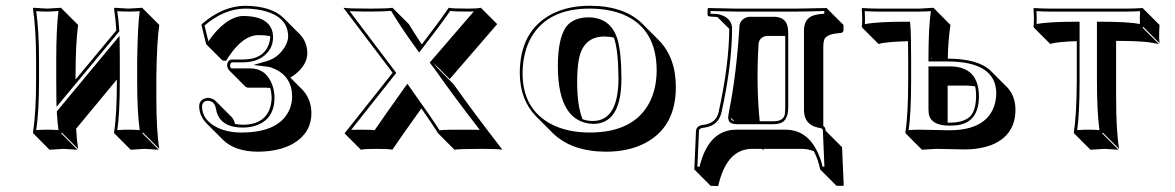

<svg xmlns="http://www.w3.org/2000/svg" viewBox="-20 -459 4069 665"><path d="M384.8 -183.6 243.7 -13.2Q245.6 22.9 250.5 56.6L193.8 0L191.9 2.9L248.5 59.6Q246.6 59.6 200.7 56.6Q200.7 56.6 151.4 59.6L95.2 2.9L94.2 0Q105 -70.3 105 -180.2V-249Q105 -356.4 94.2 -429.2L95.2 -432.1Q97.2 -432.1 144 -429.2Q144 -429.2 191.9 -432.1L193.8 -429.2L250.5 -372.6Q241.7 -307.1 241.7 -193.4V-183.6L382.8 -353.5Q380.4 -394 375 -429.2L376 -432.1Q377.9 -432.1 424.8 -429.2Q424.8 -429.2 473.1 -432.1L475.1 -429.2L531.7 -372.6Q523.4 -318.8 521.5 -193.4V-122.6Q521.5 -6.3 531.7 56.6L475.1 0L473.1 2.9L529.8 59.6Q527.8 59.6 481.4 56.6Q481.4 56.6 432.6 59.6L376 2.9L375 0Q384.8 -61 384.8 -179.2ZM174.8 -250Q174.8 -360.4 182.6 -420.9Q165.5 -419.4 144 -418.9Q121.6 -418.9 105.5 -420.4Q115.2 -350.6 115.2 -249V-180.2Q115.2 -74.7 105.5 -8.3Q123 -9.8 144 -9.8Q166.5 -9.8 182.6 -8.3Q178.7 -38.6 176.8 -69.3V-73.2L394 -335L394.5 -307.6Q395 -281.7 395 -250V-179.2Q395 -65.4 386.2 -8.3Q402.8 -9.8 425 -9.8Q447.3 -9.8 463.9 -8.3Q455.1 -69.3 455.1 -179.2V-250Q457 -371.6 463.9 -420.4Q446.3 -418.9 424.8 -418.9Q402.3 -418.9 386.2 -420.4Q391.1 -388.2 393.1 -354V-350.1L175.8 -88.9L175.3 -115.7Q174.8 -142.1 174.8 -180.2Z M876.5 -337.4Q821.3 -337.4 771.5 -261.7Q767.1 -254.9 763.2 -248.5L750.5 -249.5L693.8 -306.2L677.7 -373L680.7 -377Q752.4 -438.5 829.6 -439Q919.4 -438 961.9 -397L1018.6 -340.3Q1043.9 -313.5 1044.4 -275.4Q1044.4 -233.9 1000.5 -200.2Q992.7 -194.3 985.4 -190.4L1026.4 -149.4Q1058.1 -116.2 1058.6 -67.4Q1058.6 0 997.6 37.1Q949.2 65.9 872.6 66.4Q793.9 65.9 752.4 25.4L695.8 -31.2Q669.9 -58.1 669.9 -90.8Q669.9 -111.3 689.9 -118.2Q695.3 -119.6 699.7 -120.1Q716.3 -119.1 726.1 -109.9L782.7 -53.2Q791 -43.5 793.9 -29.8Q807.6 -27.3 821.8 -26.9Q888.2 -26.9 911.1 -74.7Q920.4 -95.2 920.9 -121.1Q920.4 -138.7 916 -154.3Q908.7 -155.3 902.3 -155.3H838.4Q833.5 -156.2 829.6 -159.2L773.4 -215.8Q767.6 -222.7 766.6 -231.9Q766.6 -247.6 778.8 -252.4Q780.8 -252.9 781.7 -252.9H821.8Q893.1 -252.9 911.6 -307.6Q915.5 -319.3 916 -330.1Q916 -332 915.5 -333.5Q897.9 -337.4 876.5 -337.4ZM819.8 -403.8Q910.2 -403.8 923.8 -348.1Q925.8 -338.9 925.8 -330.1Q925.8 -287.6 889.2 -261.7Q861.8 -243.2 821.8 -243.2H782.2Q777.8 -239.3 776.9 -231.9Q776.9 -225.1 781.7 -222.2H845.7Q902.3 -222.2 923.3 -164.1Q930.7 -143.1 930.7 -121.1Q930.7 -38.6 853 -20.5Q836.9 -17.1 821.8 -17.1Q747.6 -17.1 731 -69.3Q729 -75.7 728 -81.5Q723.6 -109.4 699.7 -109.9Q684.1 -109.9 680.2 -95.2Q679.7 -92.8 679.7 -90.8Q679.7 -43.5 732.9 -17.1Q768.6 0 815.9 0Q950.2 0 983.9 -82.5Q991.7 -103 991.7 -124Q991.7 -192.4 931.6 -220.2Q917.5 -226.6 906.7 -228L857.4 -233.9L904.8 -247.6Q944.3 -259.3 967.3 -297.9Q977.5 -315.9 978 -332Q978 -403.3 886.2 -423.3Q858.9 -429.2 829.6 -429.2Q755.9 -428.7 688.5 -370.6L701.7 -315.9Q759.3 -398.4 819.8 -403.8Z M1339.8 -207 1335.4 -212.9 1169.4 -432.1Q1186 -429.2 1266.6 -429.2Q1322.3 -429.2 1339.4 -432.1L1396 -375.5Q1416.5 -341.8 1440.9 -305.2Q1499 -380.9 1534.2 -432.1Q1545.9 -429.2 1600.6 -429.2Q1634.3 -429.2 1645.5 -432.1L1702.1 -375.5L1537.6 -185.1L1481 -241.7L1495.6 -223.1L1551.8 -166.5Q1613.3 -78.6 1720.2 59.6Q1704.6 56.6 1649.9 56.6Q1569.8 56.6 1554.2 59.6L1497.6 2.9Q1472.7 -36.1 1439.5 -83.5Q1370.1 13.2 1338.9 59.6Q1328.1 56.6 1285.2 56.6Q1240.7 56.6 1230 59.6L1173.3 2.9L1336.9 -203.1ZM1352.5 -206.5 1344.7 -196.8 1196.3 -9.3Q1209 -9.8 1228.5 -9.8Q1262.7 -9.8 1277.8 -8.3Q1307.6 -52.2 1382.8 -157.7L1391.1 -168.9L1398.9 -157.7Q1471.7 -55.7 1502.4 -7.8Q1525.4 -10.3 1593.3 -9.8Q1623.5 -9.8 1641.6 -9.3Q1545.4 -133.8 1487.3 -217.3Q1487.3 -217.3 1468.3 -242.2L1621.1 -419.4Q1612.8 -418.9 1600.6 -418.9Q1556.2 -418.9 1539.1 -420.9Q1502.4 -368.2 1439.9 -287.6L1431.6 -277.3L1423.8 -288.1Q1369.6 -362.8 1334.5 -421.4Q1314.5 -419.4 1266.6 -418.9Q1217.8 -418.9 1190.9 -420.4Z M1780.3 -205.1Q1780.3 -352.1 1891.1 -410.2Q1948.2 -439.5 2024.4 -439Q2142.6 -438.5 2205.1 -376.5L2261.7 -319.8Q2320.8 -259.8 2320.8 -157.2Q2320.8 -20 2215.3 36.1Q2157.7 66.4 2078.6 66.4Q1959 65.9 1893.6 1L1837.4 -55.2Q1780.8 -113.3 1780.3 -205.1ZM2073.7 -332.5Q2000 -332.5 1984.9 -253.4Q1979 -223.1 1979 -171.4Q1979.5 -89.8 1998 -45.9Q2015.1 -39.6 2036.1 -40Q2121.6 -42.5 2122.1 -187Q2121.6 -284.7 2106.4 -328.6Q2091.3 -332.5 2073.7 -332.5ZM2017.1 -398.9Q2095.2 -398.9 2118.7 -322.8Q2132.3 -276.4 2132.3 -187Q2132.3 -41 2047.9 -30.8Q2041.5 -30.3 2036.1 -29.8Q1913.1 -33.2 1912.1 -228Q1912.1 -339.8 1949.2 -375.5Q1974.6 -398.4 2017.1 -398.9ZM1790 -205.1Q1790 -80.1 1891.6 -27.8Q1946.8 0 2022.5 0Q2175.8 0 2230 -105Q2253.9 -152.3 2254.4 -213.9Q2254.4 -357.9 2142.1 -407.2Q2092.3 -428.7 2024.4 -429.2Q1879.4 -430.2 1820.8 -331.1Q1790.5 -278.3 1790 -205.1Z M2511.7 -50.8Q2512.2 -45.4 2514.6 -43Q2518.6 -40.5 2523.4 -39.6ZM2585.4 56.6Q2502.4 56.6 2471.7 168.5Q2469.2 177.2 2467.3 185.5L2441.4 184.6L2384.8 127.9L2390.6 -4.9Q2391.6 -23.4 2416 -26.9Q2418 -26.9 2418.9 -26.9Q2460 -33.2 2468.8 -69.8Q2504.9 -232.9 2505.9 -358.9L2464.8 -399.9L2438 -401.9Q2433.6 -402.8 2432.1 -403.8Q2431.2 -405.8 2430.7 -407.2V-429.2L2434.1 -431.2Q2434.6 -431.2 2528.8 -429.2H2737.8L2843.8 -431.2L2844.7 -429.2L2901.4 -372.6V-352.5Q2899.9 -347.2 2894.5 -345.2L2877.4 -343.3Q2840.8 -338.9 2834.5 -320.8Q2831.5 -311 2831.5 -296.4V-22.5Q2834 -20.5 2835.4 -19.5Q2839.4 -14.2 2839.8 -5.9L2896.5 50.8L2902.3 184.6H2877.4L2820.8 127.9Q2813.5 92.8 2798.8 64.9Q2779.3 56.6 2757.3 56.6H2624.5Q2625 60.5 2625 62L2619.6 56.6ZM2699.7 -334.5H2635.3Q2611.8 -331.5 2607.4 -308.6Q2598.6 -164.1 2611.3 -39.1H2659.7Q2692.9 -39.1 2698.2 -62.5Q2699.7 -71.8 2699.7 -87.9ZM2528.8 -9.8H2700.7Q2786.1 -9.8 2821.8 92.8Q2826.2 105.5 2829.1 118.2H2835.4L2830.1 -5.9Q2830.1 -13.2 2824.2 -14.6Q2820.3 -15.6 2813 -17.1Q2765.6 -27.3 2764.6 -76.2V-353Q2764.6 -396 2799.8 -406.2Q2809.1 -408.7 2819.8 -410.2L2835 -411.6V-420.9Q2767.1 -418.9 2737.8 -418.9H2528.8Q2514.2 -418.9 2440.9 -420.9V-411.6L2465.8 -410.2Q2510.7 -400.9 2515.6 -365.2Q2515.6 -233.9 2478.5 -67.9Q2467.3 -23.4 2419.9 -17.1Q2402.8 -15.1 2401.4 -8.8Q2400.9 -6.3 2400.9 -4.4L2395.5 118.2L2402.8 118.7Q2431.2 2 2513.2 -8.8Q2521.5 -9.8 2528.8 -9.8ZM2502 -50.8Q2502 -56.6 2506.3 -80.1Q2530.3 -199.7 2541 -365.7Q2541 -365.7 2541 -365.2Q2541 -385.3 2559.1 -396Q2568.4 -400.9 2578.6 -400.9H2659.7Q2702.6 -400.9 2708.5 -363.3Q2710 -354 2710 -341.8V-87.9Q2710 -41 2682.1 -32.2Q2671.9 -29.3 2659.7 -28.8H2530.8Q2512.7 -29.8 2506.3 -37.1Q2502.4 -43.5 2502 -50.8Z M3262.2 -34.2Q3265.6 -34.2 3268.6 -34.2Q3330.6 -34.2 3349.1 -67.9Q3360.4 -89.8 3360.8 -126Q3360.8 -145.5 3357.4 -159.7Q3344.2 -162.1 3329.1 -162.6H3262.2ZM3208.5 -255.9 3205.6 -258.8V-255.9ZM3262.7 -255.9Q3369.1 -255.4 3411.6 -213.4L3468.3 -156.7Q3496.6 -127 3497.1 -79.6Q3497.1 10.7 3412.1 43.9Q3374 58.1 3324.2 58.6Q3304.2 58.6 3273.4 57.6Q3241.7 56.6 3222.2 56.6L3173.3 59.6L3116.7 2.9L3115.7 0Q3125.5 -61 3125.5 -179.2V-250Q3125.5 -283.2 3125 -316.4Q3045.4 -314 3022.9 -306.6L2966.8 -362.8L2964.8 -366.2Q2967.8 -389.2 2964.8 -429.2L2966.8 -431.2Q2997.1 -429.2 3021.5 -429.2H3165.5L3213.4 -432.1L3215.8 -429.2L3272 -372.6Q3263.7 -317.4 3262.7 -255.9ZM3135.7 -250V-179.2Q3135.7 -65.4 3127 -8.3Q3143.6 -9.8 3165.5 -9.8Q3185.5 -9.8 3217 -8.8Q3248.5 -7.8 3267.6 -7.8Q3392.1 -7.8 3422.4 -88.9Q3430.2 -110.8 3430.7 -136.2Q3429.2 -245.6 3262.7 -246.1H3195.8V-258.8Q3195.8 -362.3 3204.1 -420.4Q3186.5 -418.9 3165.5 -418.9H3021.5Q3000 -418.9 2975.1 -420.4Q2976.6 -394 2975.6 -375.5Q3023.4 -384.3 3122.6 -383.8H3131.8L3132.8 -374.5Q3135.7 -349.1 3135.7 -250ZM3370.6 -126Q3370.6 -35.6 3295.9 -25.4Q3283.2 -23.9 3268.6 -23.9Q3204.1 -23.9 3196.8 -64.9Q3195.8 -72.3 3195.8 -79.1V-229H3272.5Q3369.6 -227.5 3370.6 -126Z M3709.5 -316.4Q3675.8 -315.4 3652.8 -313Q3629.9 -310.5 3624 -308.6L3617.7 -306.6L3561.5 -362.8L3559.6 -366.2Q3562.5 -389.2 3559.6 -429.2L3561.5 -431.2Q3591.8 -429.2 3616.2 -429.2H3882.3Q3907.7 -429.2 3937.5 -431.2L3939.5 -429.2L3996.1 -372.6Q3993.2 -331.5 3996.1 -309.6L3939.5 -366.2L3937.5 -362.8L3994.1 -306.6Q3994.1 -306.6 3957 -313Q3914.1 -317.4 3845.7 -317.4V-123.5Q3845.7 -6.3 3856 56.6L3799.3 0L3797.4 2.9L3854 59.6Q3852.1 59.6 3806.2 56.6L3756.8 59.6L3700.2 2.9L3699.2 0Q3709 -61 3709.5 -180.2ZM3709.5 -383.8H3719.2V-180.2Q3719.2 -65.9 3710.9 -8.3Q3728 -9.8 3749.5 -9.8Q3771.5 -9.8 3788.1 -8.3Q3779.3 -69.3 3779.3 -180.2V-383.8H3789.6Q3886.7 -383.8 3928.2 -376Q3927.2 -395 3928.7 -420.4Q3902.8 -418.9 3882.3 -418.9H3616.2Q3594.7 -418.9 3569.8 -420.4Q3571.3 -394 3570.3 -376Q3613.3 -383.8 3709.5 -383.8Z"/></svg>

Font: Linux Biolinum Shadow O
Style: Bold
Weight: 700
Designer: Philipp H. Poll
Foundry: Philipp H. Poll
Version: Version 0.9.2